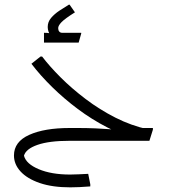

<svg xmlns="http://www.w3.org/2000/svg" viewBox="-20 -605 739 825"><path d="M572 -4Q506 -24 440 -58Q374 -92 314.5 -136.5Q255 -181 204 -231Q153 -281 115 -331L154 -362H161Q193 -320 240.5 -272.5Q288 -225 348 -179.5Q408 -134 476 -99.5Q544 -65 617 -49ZM279 0V-55H315Q353 -55 389 -53.5Q425 -52 448.5 -50Q472 -48 472 -48L540 -55H637V-48L622 0ZM282 200Q205 200 151 181.5Q97 163 68.5 132Q40 101 40 63Q40 4 105.5 -25.5Q171 -55 279 -55V0Q191 0 141 17.5Q91 35 83 64Q92 99 146.5 122Q201 145 281 145Q297 145 317.5 144Q338 143 359 142L368 187V196Q344 198 321.5 199Q299 200 282 200ZM199 -449Q185 -469 185 -489Q185 -511 199.5 -528Q214 -545 235 -559Q256 -573 276 -585H279L302 -552Q259 -525 244.5 -510Q230 -495 230 -484Q230 -475 234.5 -469.5Q239 -464 248 -464ZM169 -422V-464H172Q183 -464 191.5 -462.5Q200 -461 200 -461L214 -464H329V-461L318 -422Z"/></svg>

Font: Fustat Light
Style: Regular
Weight: 300
Designer: Mohamed Gaber, Khaled Hosny, Laura Garcia Mut
Foundry: Kief Type Foundry, Alif Type Foundry, Hard Type Foundry
Version: Version 1.007